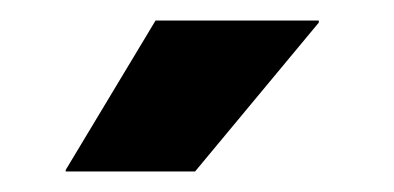

<svg xmlns="http://www.w3.org/2000/svg" viewBox="-20 -707 384 187"><path d="M131.5 -687H290.5V-685L170 -540H44V-541.5Z"/></svg>

Font: Anek Tamil Medium
Style: Bold
Weight: 700
Version: Version 1.003